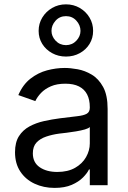

<svg xmlns="http://www.w3.org/2000/svg" viewBox="-20 -873 604 905"><path d="M237.3 12.7Q185.5 12.7 143.1 -7.1Q100.6 -26.9 75.7 -64.5Q50.8 -102.1 50.8 -155.3Q50.8 -202.1 69.3 -231.2Q87.9 -260.3 118.9 -277.1Q149.9 -293.9 187.3 -302.2Q224.6 -310.5 262.7 -315.4Q312.5 -321.8 343.5 -325.2Q374.5 -328.6 388.9 -336.9Q403.3 -345.2 403.3 -365.2V-368.2Q403.3 -403.3 390.6 -428Q377.9 -452.6 352.3 -465.6Q326.7 -478.5 288.1 -478.5Q248 -478.5 220 -466.3Q191.9 -454.1 173.8 -435.3Q155.8 -416.5 146.5 -396.5L66.4 -424.8Q87.9 -474.6 123.8 -502.4Q159.7 -530.3 201.9 -541.5Q244.1 -552.7 285.2 -552.7Q311.5 -552.7 345.7 -546.6Q379.9 -540.5 412.4 -521.2Q444.8 -502 466.1 -463.1Q487.3 -424.3 487.3 -359.4V0H403.3V-74.2H399.4Q391.1 -56.6 371.1 -36.4Q351.1 -16.1 318.1 -1.7Q285.2 12.7 237.3 12.7ZM250 -62.5Q299.8 -62.5 334 -82Q368.2 -101.6 385.7 -132.6Q403.3 -163.6 403.3 -197.3V-274.4Q397.9 -268.1 380.1 -262.9Q362.3 -257.8 339.1 -253.9Q315.9 -250 293.9 -247.3Q272 -244.6 258.8 -243.2Q226.1 -238.8 197.8 -229.2Q169.4 -219.7 152.1 -201.2Q134.8 -182.6 134.8 -150.4Q134.8 -106.9 167.2 -84.7Q199.7 -62.5 250 -62.5ZM291 -606.4Q254.9 -606.4 225.6 -622.6Q196.3 -638.7 179.2 -666Q162.1 -693.4 162.1 -727.5Q162.1 -761.7 179.2 -790Q196.3 -818.4 225.6 -835.4Q254.9 -852.5 291 -852.5Q327.1 -852.5 356.2 -835.4Q385.3 -818.4 402.1 -790Q418.9 -761.7 418.9 -727.5Q418.9 -693.4 402.1 -666Q385.3 -638.7 356.2 -622.6Q327.1 -606.4 291 -606.4ZM291 -660.2Q320.8 -660.6 340.1 -681.4Q359.4 -702.1 359.4 -727.5Q359.4 -753.9 340.1 -775.4Q320.8 -796.9 291 -796.9Q261.2 -796.9 241.9 -775.4Q222.7 -753.9 222.7 -727.5Q222.7 -702.1 241.9 -681.4Q261.2 -660.6 291 -660.2Z"/></svg>

Font: Inter V
Style: 
Weight: 400
Designer: Rasmus Andersson
Foundry: rsms
Version: Version 4.000;git-a3f224843